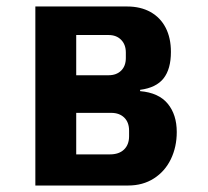

<svg xmlns="http://www.w3.org/2000/svg" viewBox="-20 -572 640 592"><path d="M89 -552H372Q413.5 -552 444 -535Q474.5 -518 490.8 -486.5Q507 -455 507 -412Q507 -359 484.2 -330.2Q461.5 -301.5 412 -295V-291Q469.5 -286 497.2 -252.2Q525 -218.5 525 -165Q525 -119 506.8 -81.2Q488.5 -43.5 454.5 -21.8Q420.5 0 375 0H89ZM378 -152V-169Q378 -195 363 -209.5Q348 -224 323 -224H215V-96H319Q347 -96 362.5 -111Q378 -126 378 -152ZM368 -393V-410Q368 -434.5 353.5 -449.2Q339 -464 315 -464H215V-340H315Q339 -340 353.5 -354.2Q368 -368.5 368 -393Z"/></svg>

Font: JuliaMono Black
Style: Regular
Weight: 900
Monospace: yes
Designer: cormullion
Foundry: corm
Version: Version 0.054; ttfautohint (v1.8.4)